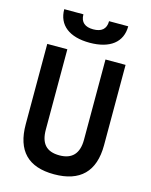

<svg xmlns="http://www.w3.org/2000/svg" viewBox="-133 -993 853 1087"><g transform="rotate(15 293.0 -449.0)"><path d="M291 9.8C442.9 9.8 522.5 -67.4 522.5 -222.7V-693.4H404.8V-222.7C404.8 -142.1 366.7 -101.6 293 -101.6C215.8 -101.6 181.2 -142.1 181.2 -222.7V-693.4H63.5V-222.7C63.5 -67.4 139.2 9.8 291 9.8ZM293 -761.7C412.1 -761.7 480.5 -814.9 480.5 -908.2H368.2C368.2 -861.3 340.8 -840.3 293 -840.3C245.6 -840.3 217.8 -861.3 217.8 -908.2H105.5C105.5 -814.9 173.8 -761.7 293 -761.7Z"/></g></svg>

Font: Cascadia Mono SemiBold
Style: Regular
Weight: 600
Monospace: yes
Designer: Aaron Bell
Foundry: Saja Typeworks
Version: Version 2404.023